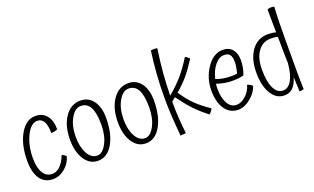

<svg xmlns="http://www.w3.org/2000/svg" viewBox="-83 -1174 2722 1663"><g transform="rotate(-20 1278.5 -343.0)"><path d="M366 -368Q352 -361 337.5 -358Q323 -355 307 -355Q307 -425 287 -460.5Q267 -496 228 -496Q168 -496 125 -407Q82 -318 82 -203Q82 -117 111.5 -68Q141 -19 195 -19Q235 -19 268.5 -51.5Q302 -84 326 -146Q338 -141 347.5 -135Q357 -129 364 -120Q348 -59 297 -16.5Q246 26 187 26Q110 26 69 -32.5Q28 -91 28 -198Q28 -347 84 -444Q140 -541 226 -541Q292 -541 329 -495Q366 -449 366 -368Z M439 -244Q439 -372 494.5 -452.5Q550 -533 638 -533Q712 -533 755 -474.5Q798 -416 798 -317Q798 -171 745.5 -80.5Q693 10 608 10Q531 10 485 -61Q439 -132 439 -244ZM739 -277Q739 -384 711 -436Q683 -488 625 -488Q572 -488 533 -419Q494 -350 494 -251Q494 -159 527 -97Q560 -35 616 -35Q665 -35 702 -105.5Q739 -176 739 -277Z M880 -244Q880 -372 935.5 -452.5Q991 -533 1079 -533Q1153 -533 1196 -474.5Q1239 -416 1239 -317Q1239 -171 1186.5 -80.5Q1134 10 1049 10Q972 10 926 -61Q880 -132 880 -244ZM1180 -277Q1180 -384 1152 -436Q1124 -488 1066 -488Q1013 -488 974 -419Q935 -350 935 -251Q935 -159 968 -97Q1001 -35 1057 -35Q1106 -35 1143 -105.5Q1180 -176 1180 -277Z M1384 -244Q1384 -173 1388.5 -102Q1393 -31 1402 44Q1386 46 1372.5 47.5Q1359 49 1351 49Q1340 -76 1336 -151Q1332 -226 1332 -306Q1332 -416 1339.5 -522Q1347 -628 1362 -732Q1380 -735 1394.5 -734.5Q1409 -734 1421 -731Q1404 -620 1395.5 -517.5Q1387 -415 1385 -306Q1467 -376 1515.5 -433Q1564 -490 1620 -579Q1632 -572 1641.5 -565Q1651 -558 1658 -550Q1602 -463 1559.5 -413Q1517 -363 1454 -309Q1503 -235 1553 -185.5Q1603 -136 1684 -81Q1673 -61 1665.5 -52Q1658 -43 1650 -37Q1579 -92 1530.5 -143Q1482 -194 1419 -280Q1416 -278 1413 -275.5Q1410 -273 1404 -268Q1396 -262 1392 -258.5Q1388 -255 1384 -252Q1384 -250 1384 -248Q1384 -246 1384 -244Z M1801 -309Q1832 -296 1868 -290Q1904 -284 1951 -284Q1963 -284 1976.5 -285.5Q1990 -287 1996 -289Q2003 -318 2007 -343Q2011 -368 2011 -389Q2011 -437 1995 -457.5Q1979 -478 1943 -478Q1897 -478 1858 -431Q1819 -384 1801 -309ZM2043 -167Q2055 -165 2067.5 -158Q2080 -151 2089 -141Q2071 -83 2014 -36.5Q1957 10 1900 10Q1823 10 1779 -54Q1735 -118 1735 -225Q1735 -339 1797.5 -431.5Q1860 -524 1948 -524Q2003 -524 2034.5 -487.5Q2066 -451 2066 -388Q2066 -353 2059.5 -319Q2053 -285 2041 -255Q2022 -249 1996 -246Q1970 -243 1934 -243Q1899 -243 1863 -249.5Q1827 -256 1793 -268Q1791 -256 1790.5 -244.5Q1790 -233 1790 -221Q1790 -138 1819.5 -86.5Q1849 -35 1899 -35Q1943 -35 1985.5 -73.5Q2028 -112 2043 -167Z M2491 36Q2483 39 2471.5 40.5Q2460 42 2451 42Q2450 17 2448.5 -16.5Q2447 -50 2445 -92Q2427 -30 2396 0Q2365 30 2318 30Q2243 30 2198.5 -43.5Q2154 -117 2154 -236Q2154 -365 2210.5 -441.5Q2267 -518 2363 -518Q2380 -518 2399.5 -515.5Q2419 -513 2435 -508Q2434 -603 2433.5 -644.5Q2433 -686 2433 -719Q2440 -723 2449 -725Q2458 -727 2466 -727Q2474 -727 2481.5 -726Q2489 -725 2496 -723Q2492 -669 2490 -575Q2488 -481 2488 -127Q2488 -79 2488.5 -44Q2489 -9 2491 36ZM2209 -245Q2209 -135 2238.5 -74.5Q2268 -14 2320 -14Q2369 -14 2400 -67.5Q2431 -121 2440 -224Q2439 -245 2438.5 -270.5Q2438 -296 2437 -348Q2437 -397 2436.5 -421Q2436 -445 2435 -466Q2423 -470 2407 -472Q2391 -474 2371 -474Q2298 -474 2253.5 -413Q2209 -352 2209 -245Z"/></g></svg>

Font: Atma Light
Style: Regular
Weight: 300
Designer: Gregori Vincens, Jeremie Hornus, Riccardo Olocco, Yoann Minet.
Foundry: black foundry
Version: Version 1.102;PS 1.100;hotconv 1.0.86;makeotf.lib2.5.63406